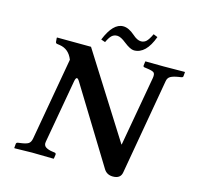

<svg xmlns="http://www.w3.org/2000/svg" viewBox="-115 -923 1083 1056"><g transform="rotate(15 426.0 -395.0)"><path d="M223.1 -546.9Q201.2 -603 147.9 -610.8L133.8 -612.8Q125 -613.8 124 -622.1L122.1 -645L124 -647Q277.8 -646 316.9 -646L617.2 -170.9H619.1L689.9 -568.8Q693.8 -592.8 684.3 -599.9Q674.8 -606.9 644 -610.8L629.9 -612.8Q623 -613.8 623 -621.1L626 -645L627.9 -646Q691.9 -645 731 -645L850.1 -646L852.1 -645L850.1 -621.1Q849.1 -614.3 839.8 -612.8L826.2 -610.8Q795.4 -606 780.3 -597.4Q765.1 -588.9 762.2 -568.8L667 -24.9Q661.1 12.2 617.2 12.2Q583 12.2 565.9 -15.1L303.2 -442.9Q293.5 -459.5 287.1 -459.5Q279.8 -459.5 275.9 -438L211.9 -77.1Q208 -56.2 222.9 -46.6Q237.8 -37.1 261.2 -34.2L274.9 -32.2Q281.7 -31.2 282.2 -22.9L278.8 0L276.9 2Q190.9 0 154.8 0L55.2 2L53.2 0L55.2 -22.9Q56.2 -30.8 64.9 -32.2L79.1 -34.2Q109.9 -38.1 123 -46.1Q136.2 -54.2 140.1 -77.1ZM574.2 -746.1Q591.3 -746.1 603.8 -757.6Q616.2 -769 631.8 -801.8L655.8 -792Q617.7 -688 549.8 -688Q528.8 -688 492.2 -716.8Q461.4 -741.7 442.1 -741.9Q422.9 -742.2 410.4 -730.7Q397.9 -719.2 384.8 -690.9L360.8 -699.2Q401.9 -801.3 460 -800.8Q490.7 -800.8 525.9 -770Q552.2 -746.1 574.2 -746.1Z"/></g></svg>

Font: Linux Libertine O
Style: Semibold Italic
Weight: 600
Italic angle: -11.5°
Designer: Philipp H. Poll
Foundry: Philipp H. Poll
Version: Version 5.1.2